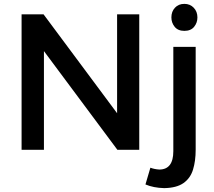

<svg xmlns="http://www.w3.org/2000/svg" viewBox="-20 -774 1107 992"><path d="M699.5 0H586.5L207 -510V0H91.5V-700H205L585 -189V-700H699.5ZM828 198Q773 196.5 731.5 179L757 92.5Q778 100.5 803.5 102Q875.5 101.5 875.5 7V-532H991V-1Q991 58 977.2 102.5Q963.5 147 927.8 172Q892 197 828 198ZM932.5 -614.5Q899.5 -614.5 882.5 -635.5Q865.5 -656.5 865.5 -684Q865.5 -714.5 884 -734.2Q902.5 -754 932.5 -754Q962 -754 981 -734Q1000 -714 1000 -684Q1000 -656.5 983 -635.5Q966 -614.5 932.5 -614.5Z"/></svg>

Font: Argentum Novus Medium
Style: Regular
Weight: 500
Designer: Julieta Ulanovsky (font) & Cristiano Sobral (main changes)
Foundry: Julieta Ulanovsky (font) & Cristiano Sobral (main changes)
Version: Version 3.00;November 27, 2020;FontCreator 13.0.0.2655 64-bi